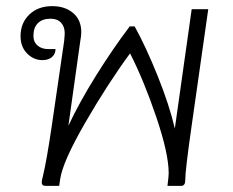

<svg xmlns="http://www.w3.org/2000/svg" viewBox="-20 -606 759 626"><path d="M659 -576 604 -190Q584 -50 584 -19Q584 0 571 0H526Q530 -32 530 -41Q530 -105 489.5 -224.5Q449 -344 404 -432Q330 -331 257 -204.5Q184 -78 176 -21L173 0H128Q116 0 116 -12Q116 -17 120 -32Q132 -82 148 -190L189 -471Q191 -491 191 -498Q191 -519 179 -532Q167 -545 145 -545Q118 -545 103.5 -530.5Q89 -516 89 -489Q89 -469 102.5 -457.5Q116 -446 137 -446H161Q161 -430 149.5 -420Q138 -410 118 -410Q90 -410 68.5 -431.5Q47 -453 47 -488Q47 -531 75.5 -558.5Q104 -586 150 -586Q192 -586 218.5 -563.5Q245 -541 245 -501Q245 -489 242 -474L203 -196Q238 -271 292.5 -358.5Q347 -446 403 -520H419Q456 -453 494 -358.5Q532 -264 550 -187L605 -576Z"/></svg>

Font: Krub Light
Style: Italic
Weight: 300
Italic angle: -8°
Designer: Ekaluck Peanpanawate
Foundry: Cadson Demak Co.,Ltd.
Version: Version 1.000; ttfautohint (v1.6)